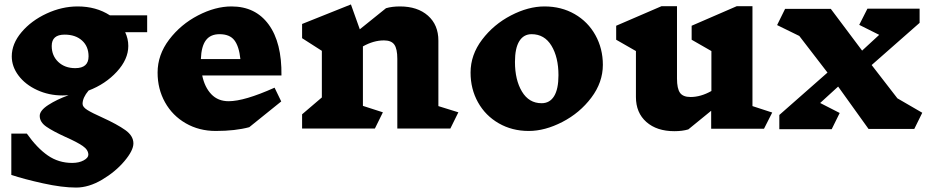

<svg xmlns="http://www.w3.org/2000/svg" viewBox="-20 -580 4185 865"><path d="M544 -435Q558 -405 558 -373Q558 -313 506.5 -257Q455 -201 379 -172Q352 -140 352 -112Q352 -98 373.5 -84.5Q395 -71 440 -51Q508 -20 544.5 6Q581 32 581 66Q581 98 540.5 146Q500 194 440 229.5Q380 265 323 265Q260 265 174 246Q88 227 31 208V22H101Q147 87 195.5 120.5Q244 154 305 154Q336 154 357 142.5Q378 131 378 117Q378 95 352.5 77.5Q327 60 275 37Q218 11 188.5 -9.5Q159 -30 159 -58Q159 -82 197.5 -107Q236 -132 289 -151Q280 -150 262 -150Q200 -150 147 -174.5Q94 -199 63.5 -239.5Q33 -280 33 -326Q33 -383 77 -435Q121 -487 190 -519Q259 -551 330 -551Q413 -551 475 -511H643V-435ZM319 -273Q379 -273 379 -326Q379 -371 349.5 -397.5Q320 -424 271 -424Q213 -424 213 -373Q213 -329 242.5 -301Q272 -273 319 -273Z M1248 -240H891Q902 -187 932 -155.5Q962 -124 1010 -124Q1081 -124 1217 -185L1247 -123L1103 -7Q1040 10 952 10Q877 10 817 -24.5Q757 -59 723.5 -119Q690 -179 690 -253Q690 -333 742 -401.5Q794 -470 872 -510.5Q950 -551 1023 -551Q1131 -551 1190.5 -469.5Q1250 -388 1248 -240ZM885 -314H1063Q1057 -371 1036 -398.5Q1015 -426 969 -426Q928 -426 907.5 -398.5Q887 -371 885 -314Z M2009 -1H1770V-315Q1770 -360 1756.5 -379Q1743 -398 1710 -398Q1663 -398 1615 -371V-103L1705 -74L1669 -1H1341V-65L1430 -141V-351L1341 -408V-472L1561 -560L1601 -448L1719 -543Q1746 -551 1782 -551Q1861 -551 1908 -509.5Q1955 -468 1955 -397V-102L2045 -74Z M2696 -288Q2696 -209 2644 -140Q2592 -71 2513.5 -30.5Q2435 10 2362 10Q2287 10 2227 -24.5Q2167 -59 2133.5 -119Q2100 -179 2100 -253Q2100 -333 2152 -401.5Q2204 -470 2282 -510.5Q2360 -551 2433 -551Q2509 -551 2569 -516.5Q2629 -482 2662.5 -421.5Q2696 -361 2696 -288ZM2300 -301Q2300 -220 2331.5 -167.5Q2363 -115 2420 -115Q2457 -115 2476.5 -147Q2496 -179 2496 -241Q2496 -322 2464.5 -374Q2433 -426 2375 -426Q2339 -426 2319.5 -394.5Q2300 -363 2300 -301Z M3422 0H3184V-81L3081 3Q3054 11 3018 11Q2939 11 2892 -30.5Q2845 -72 2845 -143V-350L2756 -401V-464L2960 -552H3030V-226Q3030 -181 3043.5 -162Q3057 -143 3091 -143Q3137 -143 3185 -170V-350L3096 -401V-464L3299 -552H3370V-102L3459 -73Z M4099 1H3893L3756 -190L3675 -116L3763 -71L3727 2H3491V-62L3708 -253L3581 -418L3481 -467L3517 -540H3723L3864 -352L3941 -423L3851 -468L3888 -541H4123V-477L3907 -287L4023 -137L4135 -72Z"/></svg>

Font: Inknut Antiqua ExtraBold
Style: Regular
Weight: 800
Designer: Claus Eggers Sørensen
Foundry: Claus Eggers Sørensen
Version: Version 1.003; ttfautohint (v1.8.2) -l 8 -r 50 -G 200 -x 14 